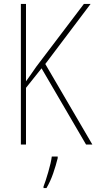

<svg xmlns="http://www.w3.org/2000/svg" viewBox="-20 -734 489 975"><path d="M210 -409 440 -714H406L164 -395Q148 -371 134.5 -352.5Q121 -334 112 -321V-714H86V0H112V-288L191 -387L417 0H449ZM243 61Q239 92 225 140Q211 188 201 213V221H216Q236 187 250 146.5Q264 106 273 69V61Z"/></svg>

Font: Noto Sans Display SemiCondensed Thin
Style: Regular
Weight: 250
Width: 4
Designer: Monotype Design team
Foundry: Monotype Imaging Inc.
Version: 1.000